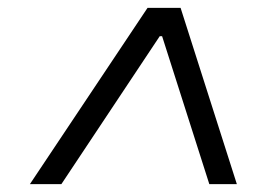

<svg xmlns="http://www.w3.org/2000/svg" viewBox="-20 -720 676 488"><path d="M355 -700H439L582 -252H512L392 -628H386L136 -252H56Z"/></svg>

Font: Chakra Petch
Style: Italic
Weight: 400
Italic angle: -10°
Designer: Katatrad Aksorn Co.,Ltd.
Foundry: Cadson Demak Co.,Ltd.
Version: Version 1.000; ttfautohint (v1.6)